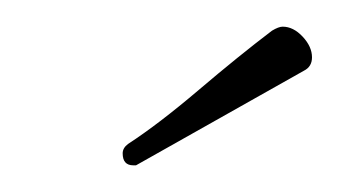

<svg xmlns="http://www.w3.org/2000/svg" viewBox="-20 -513 254 144"><path d="M82 -389H80Q72 -389 72 -398Q72 -402 76 -405Q99 -420 129 -445.5Q159 -471 184 -490Q189 -493 192 -493Q200 -493 207 -485.5Q214 -478 214 -470Q214 -463 208 -460Z"/></svg>

Font: MonteCarlo
Style: Regular
Weight: 400
Designer: Robert E. Leuschke
Foundry: Robert E. Leuschke
Version: Version 1.010; ttfautohint (v1.8.3)